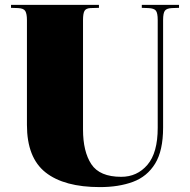

<svg xmlns="http://www.w3.org/2000/svg" viewBox="-20 -750 776 784"><path d="M388 14Q242 14 166 -46Q90 -106 90 -240V-668Q90 -693 83.5 -704.5Q77 -716 54 -717L25 -718V-730H384V-718L349 -717Q331 -716 325 -705.5Q319 -695 319 -668V-221Q319 -131 353 -79.5Q387 -28 475 -28Q540 -28 582 -77Q624 -126 624 -228V-668Q624 -697 616.5 -706.5Q609 -716 586 -717L559 -718V-730H711V-718L682 -717Q661 -716 653.5 -706.5Q646 -697 646 -668V-229Q646 -135 613.5 -82Q581 -29 523 -7.5Q465 14 388 14Z"/></svg>

Font: Display Black
Style: Regular
Weight: 900
Designer: Latin by Veronika Burian and Jose Scaglione. Greek by Irene Vlachou. Cyrillic by Vera Evstafieva.
Foundry: TypeTogether
Version: Version 3.002